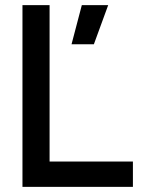

<svg xmlns="http://www.w3.org/2000/svg" viewBox="-20 -727 582 747"><path d="M67.4 -707H172.9V-98.6H497.1V0H67.4ZM258.3 -554.7 298.3 -707H400.9L345.2 -554.7Z"/></svg>

Font: Wanted Sans Medium
Style: Regular
Weight: 500
Designer: Original Design by Kil Hyung-jin and Kang Hanbin, Wanted Lab, Inc; Hangeul from Source Han Sans by Jang Soo-young and Ka
Foundry: Wanted Lab, Inc.
Version: Version 1.001